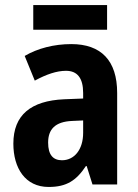

<svg xmlns="http://www.w3.org/2000/svg" viewBox="-20 -732 546 762"><path d="M405 -712H112V-614H405ZM263 -557C194 -557 129 -540 78 -510L118 -412C164 -437 205 -451 242 -451C287 -451 310 -422 310 -363V-341L234 -338C103 -332 33 -276 33 -162C33 -65 80 10 173 10C245 10 283 -16 321 -73H324L347 0H445V-363C445 -492 381 -557 263 -557ZM266 -252 310 -254V-205C310 -137 274 -96 226 -96C191 -96 171 -117 171 -166C171 -219 199 -249 266 -252Z"/></svg>

Font: Noto Sans Armenian Condensed
Style: Bold
Weight: 700
Width: 3
Designer: Monotype Design Team
Foundry: Monotype Imaging Inc.
Version: Version 2.008